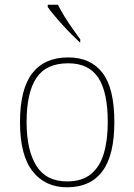

<svg xmlns="http://www.w3.org/2000/svg" viewBox="-20 -786 571 816"><path d="M265 10Q172 10 118.5 -58Q65 -126 65 -267Q65 -407 117 -474.5Q169 -542 270 -542Q365 -542 415.5 -476.5Q466 -411 466 -267Q466 -126 415 -58Q364 10 265 10ZM265 -15Q329 -15 367 -46.5Q405 -78 421.5 -134.5Q438 -191 438 -267Q438 -395 397.5 -456Q357 -517 270 -517Q176 -517 134.5 -454.5Q93 -392 93 -267Q93 -148 134.5 -81.5Q176 -15 265 -15ZM319 -606Q304 -620 284.5 -639.5Q265 -659 245 -681Q225 -703 208.5 -723Q192 -743 183 -756V-766H226Q237 -744 253.5 -717Q270 -690 288.5 -664Q307 -638 321 -619V-606Z"/></svg>

Font: Noto Serif Armenian Thin
Style: Regular
Weight: 250
Version: Version 2.007